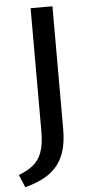

<svg xmlns="http://www.w3.org/2000/svg" viewBox="-74 -693 451 937"><g transform="rotate(-5 151.5 -224.0)"><path d="M113 -56V-658H220V-56Q220 9 205 54.5Q190 100 162 130Q134 160 95.5 179Q57 198 11 210L-15 148Q27 132 55.5 109.5Q84 87 98.5 48Q113 9 113 -56Z"/></g></svg>

Font: Ysabeau Infant SemiBold
Style: Regular
Weight: 600
Designer: Christian Thalmann (Catharsis Fonts)
Version: Version 2.002; featfreeze: ss01,ss02,lnum